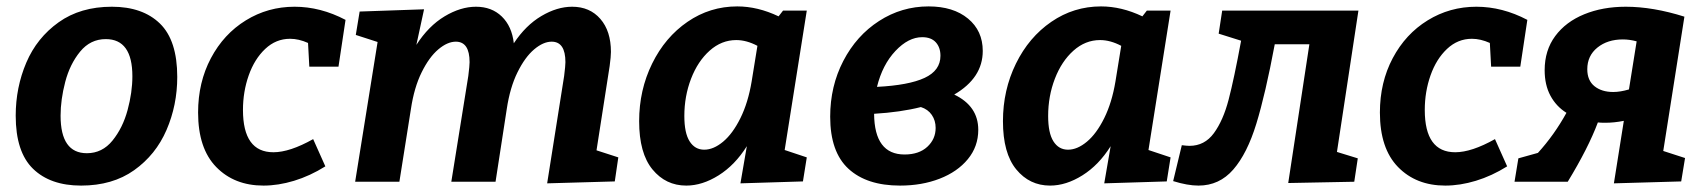

<svg xmlns="http://www.w3.org/2000/svg" viewBox="-20 -567 5320 599"><path d="M533 -327Q533 -239 499.5 -161.5Q466 -84 398.5 -36Q331 12 233 12Q137 12 83 -40.5Q29 -93 29 -206Q29 -294 62 -371.5Q95 -449 163 -497.5Q231 -546 329 -546Q425 -546 479 -493.5Q533 -441 533 -327ZM169 -206Q169 -89 251 -89Q299 -89 331 -128.5Q363 -168 378 -223.5Q393 -279 393 -329Q393 -445 310 -445Q262 -445 230 -406Q198 -367 183.5 -311.5Q169 -256 169 -206Z M738 -224Q738 -92 833 -92Q884 -92 957 -133L995 -48Q947 -18 897.5 -3Q848 12 802 12Q711 12 654.5 -46Q598 -104 598 -216Q598 -310 638 -385.5Q678 -461 747 -503.5Q816 -546 899 -546Q980 -546 1058 -505L1036 -359H945L941 -433Q912 -446 885 -446Q841 -446 807.5 -414.5Q774 -383 756 -332Q738 -281 738 -224Z M1841 -98 1909 -76 1898 -1 1687 5 1740 -330Q1744 -362 1744 -373Q1744 -437 1701 -437Q1675 -437 1646.5 -413Q1618 -389 1594.5 -341.5Q1571 -294 1561 -227L1526 0H1388L1441 -330Q1445 -362 1445 -373Q1445 -437 1402 -437Q1376 -437 1347.5 -413Q1319 -389 1295.5 -341.5Q1272 -294 1262 -227L1226 0H1088L1158 -436L1090 -458L1102 -531L1303 -538L1279 -427Q1317 -486 1367 -516Q1417 -546 1465 -546Q1514 -546 1545.5 -515.5Q1577 -485 1583 -432Q1620 -488 1669 -517Q1718 -546 1765 -546Q1820 -546 1853 -508Q1886 -470 1886 -405Q1886 -391 1882 -361Z M2497 -534 2428 -99 2497 -76 2485 -1 2290 5 2310 -111Q2273 -52 2222 -20Q2171 12 2121 12Q2057 12 2015.5 -38.5Q1974 -89 1974 -189Q1974 -286 2014.5 -368.5Q2055 -451 2125 -499Q2195 -547 2280 -547Q2344 -547 2409 -516L2423 -534ZM2325 -313 2343 -424Q2309 -442 2277 -442Q2231 -442 2194 -409Q2157 -376 2136 -321.5Q2115 -267 2115 -205Q2115 -152 2131.5 -126Q2148 -100 2177 -100Q2206 -100 2236 -125Q2266 -150 2290 -198.5Q2314 -247 2325 -313Z M3032 -162Q3032 -110 2999.5 -70.5Q2967 -31 2911.5 -9.5Q2856 12 2788 12Q2684 12 2627 -40.5Q2570 -93 2570 -203Q2570 -298 2611 -377Q2652 -456 2722.5 -501.5Q2793 -547 2877 -547Q2954 -547 3000 -509Q3046 -471 3046 -408Q3046 -324 2957 -272Q3032 -236 3032 -162ZM2716 -296Q2815 -301 2864.5 -324Q2914 -347 2914 -393Q2914 -419 2899.5 -435Q2885 -451 2857 -451Q2814 -451 2773.5 -408Q2733 -365 2716 -296ZM2899 -168Q2899 -191 2887 -208.5Q2875 -226 2853 -233Q2790 -217 2707 -212Q2708 -85 2802 -85Q2847 -85 2873 -109Q2899 -133 2899 -168Z M3632 -534 3563 -99 3632 -76 3620 -1 3425 5 3445 -111Q3408 -52 3357 -20Q3306 12 3256 12Q3192 12 3150.5 -38.5Q3109 -89 3109 -189Q3109 -286 3149.5 -368.5Q3190 -451 3260 -499Q3330 -547 3415 -547Q3479 -547 3544 -516L3558 -534ZM3460 -313 3478 -424Q3444 -442 3412 -442Q3366 -442 3329 -409Q3292 -376 3271 -321.5Q3250 -267 3250 -205Q3250 -152 3266.5 -126Q3283 -100 3312 -100Q3341 -100 3371 -125Q3401 -150 3425 -198.5Q3449 -247 3460 -313Z M4218 -534 4151 -93 4216 -73 4205 0 3999 4 4065 -429H3957Q3928 -274 3899.5 -181Q3871 -88 3827.5 -38Q3784 12 3719 12Q3685 12 3640 -2L3667 -114Q3683 -112 3691 -112Q3738 -112 3767 -151.5Q3796 -191 3813 -256Q3830 -321 3852 -440L3782 -462L3793 -534Z M4425 -224Q4425 -92 4520 -92Q4571 -92 4644 -133L4682 -48Q4634 -18 4584.5 -3Q4535 12 4489 12Q4398 12 4341.5 -46Q4285 -104 4285 -216Q4285 -310 4325 -385.5Q4365 -461 4434 -503.5Q4503 -546 4586 -546Q4667 -546 4745 -505L4723 -359H4632L4628 -433Q4599 -446 4572 -446Q4528 -446 4494.5 -414.5Q4461 -383 4443 -332Q4425 -281 4425 -224Z M5169 -96 5237 -74 5225 -1 5015 5 5046 -190Q5016 -184 4988 -184Q4973 -184 4965 -185Q4935 -105 4871 0H4705L4717 -73L4778 -90Q4829 -146 4867 -215Q4835 -235 4817 -268.5Q4799 -302 4799 -348Q4799 -410 4832 -454.5Q4865 -499 4922.5 -522.5Q4980 -546 5052 -546Q5137 -546 5235 -515ZM5062 -288 5086 -438Q5064 -444 5043 -444Q4995 -444 4963.5 -418.5Q4932 -393 4932 -351Q4932 -316 4954.5 -298Q4977 -280 5013 -280Q5035 -280 5062 -288Z"/></svg>

Font: Bitter Pro
Style: Bold Italic
Weight: 700
Italic angle: -9°
Designer: Sol Matas, and Bitter project Authors
Foundry: Sol Matas
Version: Version 1.010